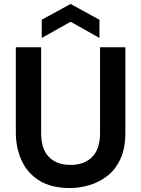

<svg xmlns="http://www.w3.org/2000/svg" viewBox="-20 -939 713 971"><path d="M334 12Q238 12 177.5 -26.5Q117 -65 88.5 -129Q60 -193 60 -268V-700H188V-267Q188 -185 227.5 -145Q267 -105 337 -105Q406 -105 446 -145Q486 -185 486 -267V-700H614V-268Q614 -189 589 -135Q564 -81 522.5 -49Q481 -17 431.5 -2.5Q382 12 334 12ZM191 -747V-839L337 -919L483 -839V-747L337 -829Z"/></svg>

Font: Rethink Sans
Style: Bold
Weight: 700
Designer: The Rethink Sans project authors (Hans Thiessen). DM Sans designed by Colophon Foundry.
Foundry: Rethink Communications LLC
Version: Version 1.001